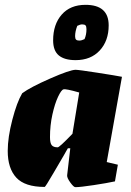

<svg xmlns="http://www.w3.org/2000/svg" viewBox="-20 -766 544 795"><path d="M422 -95 468 -84 456 -15Q424 -8 368 0.5Q312 9 292 9Q285 9 271 -10.5Q257 -30 258 -40L271 -152H261Q258 -147 254 -140Q250 -133 245 -124Q236 -109 202 -50.5Q168 8 165 8Q83 8 47.5 -30.5Q12 -69 12 -141Q12 -197 31 -270Q50 -343 72 -380Q106 -405 188 -441Q270 -477 293 -477Q305 -477 382.5 -465Q460 -453 485 -448ZM280 -212 308 -383Q252 -399 243 -396Q234 -394 220.5 -365.5Q207 -337 197 -292Q187 -247 187 -198Q187 -174 194 -165Q201 -156 219 -156Q226 -156 280 -212ZM200 -599Q200 -665 235.5 -705.5Q271 -746 334 -746Q430 -746 430 -661Q430 -597 393 -557Q356 -517 293 -517Q247 -517 223.5 -536.5Q200 -556 200 -599ZM330 -604Q338 -622 338 -645Q338 -657 334 -661Q330 -665 320 -665Q312 -665 300 -659Q291 -636 291 -616Q291 -606 295 -602Q299 -598 308 -598Q318 -598 330 -604Z"/></svg>

Font: Grenze Black
Style: Italic
Weight: 900
Italic angle: -10°
Designer: Renata Polastri
Foundry: Omnibus-Type
Version: Version 1.002; ttfautohint (v1.8)